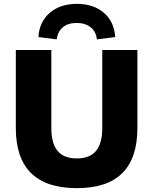

<svg xmlns="http://www.w3.org/2000/svg" viewBox="-20 -964 791 995"><path d="M378 11Q220 11 141 -67Q62 -145 62 -300V-705H246V-299Q246 -222 278 -182.5Q310 -143 378 -143Q446 -143 478 -182.5Q510 -222 510 -299V-705H692V-300Q692 -145 614 -67Q536 11 378 11ZM274 -760 179 -772Q184 -851 238 -897.5Q292 -944 378 -944Q465 -944 518.5 -897.5Q572 -851 577 -772L482 -760Q478 -800 450 -822.5Q422 -845 377 -845Q332 -845 305.5 -822.5Q279 -800 274 -760Z"/></svg>

Font: Mulish ExtraLight Black
Style: Regular
Weight: 900
Version: Version 3.603